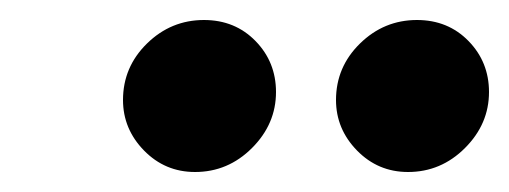

<svg xmlns="http://www.w3.org/2000/svg" viewBox="-20 -800 509 192"><path d="M388 -628Q358 -628 337 -649.5Q316 -671 316 -700Q316 -733 340 -756.5Q364 -780 397 -780Q428 -780 448.5 -759Q469 -738 469 -708Q469 -676 445 -652Q421 -628 388 -628ZM175 -628Q145 -628 124 -649.5Q103 -671 103 -700Q103 -733 127 -756.5Q151 -780 184 -780Q215 -780 235.5 -759Q256 -738 256 -708Q256 -676 232 -652Q208 -628 175 -628Z"/></svg>

Font: MuseoModerno
Style: Bold Italic
Weight: 700
Italic angle: -9°
Designer: Pablo Cosgaya, Héctor Gatti, Marcela Romero, and the Authors of The MuseoModerno Project.
Foundry: Omnibus-Type Team
Version: Version 1.003